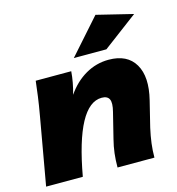

<svg xmlns="http://www.w3.org/2000/svg" viewBox="-111 -845 865 940"><g transform="rotate(-15 322.0 -375.0)"><path d="M7 0 67 -340Q77 -396 82.5 -437.5Q88 -479 92 -514H272Q268 -459 251 -400Q291 -458 345.5 -489.5Q400 -521 463 -521Q557 -521 595.5 -455.5Q634 -390 606 -277L574 -147Q565 -107 560.5 -71.5Q556 -36 556 0H369Q369 -38 373 -71.5Q377 -105 386 -140L418 -269Q429 -312 420 -331Q411 -350 382 -350Q256 -350 193 0ZM301 -573 458 -750 642 -705 466 -573Z"/></g></svg>

Font: Livvic Black
Style: Italic
Weight: 900
Italic angle: -10°
Designer: Jacques Le Bailly, Baron von Fonthausen
Version: Version 1.001; ttfautohint (v1.8.2)